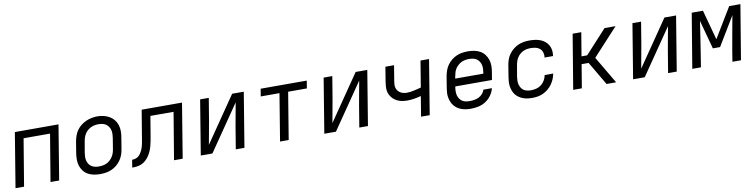

<svg xmlns="http://www.w3.org/2000/svg" viewBox="-16 -1185 7232 1837"><g transform="rotate(-10 3600.0 -266.5)"><path d="M32 0 119 -530H543L456 0H372L448 -457H191L115 0Z M853 8Q822 8 791.5 2Q761 -4 735.5 -18.5Q710 -33 692 -56.5Q674 -80 665.5 -108Q657 -136 657 -167.5Q657 -199 662 -230L680 -340Q685 -367 694.5 -394.5Q704 -422 721 -446Q738 -470 762 -488.5Q786 -507 812.5 -518.5Q839 -530 867 -535.5Q895 -541 923 -541Q954 -541 984 -533.5Q1014 -526 1039 -511.5Q1064 -497 1082.5 -474Q1101 -451 1110 -422.5Q1119 -394 1119 -362.5Q1119 -331 1113 -300L1095 -190Q1091 -163 1081 -136Q1071 -109 1054 -85Q1037 -61 1013.5 -42Q990 -23 963 -11.5Q936 0 908 4Q880 8 853 8ZM854 -66Q873 -66 891.5 -69Q910 -72 928 -80Q946 -88 961 -101.5Q976 -115 987 -131Q998 -147 1004.5 -165.5Q1011 -184 1014 -202L1032 -312Q1035 -332 1035.5 -351Q1036 -370 1031.5 -388Q1027 -406 1016.5 -421.5Q1006 -437 991 -447Q976 -457 957 -461Q938 -465 919 -465Q900 -465 881.5 -461.5Q863 -458 845.5 -449.5Q828 -441 813 -428Q798 -415 787.5 -398.5Q777 -382 771 -364Q765 -346 762 -328L743 -218Q740 -199 739.5 -179.5Q739 -160 743.5 -142Q748 -124 758 -109Q768 -94 783 -84Q798 -74 816.5 -70Q835 -66 854 -66Z M1166 0 1178 -74Q1194 -74 1210 -78.5Q1226 -83 1239 -93.5Q1252 -104 1261.5 -118Q1271 -132 1278 -147Q1285 -162 1289.5 -177.5Q1294 -193 1297 -208.5Q1300 -224 1303 -240Q1306 -256 1308 -271Q1309 -274 1309.5 -277Q1310 -280 1310 -283L1351 -530H1743L1656 0H1572L1648 -457H1423L1392 -271Q1388 -247 1383.5 -223.5Q1379 -200 1373 -176.5Q1367 -153 1357.5 -129.5Q1348 -106 1334.5 -85Q1321 -64 1302.5 -46Q1284 -28 1261 -17Q1238 -6 1214 -3Q1190 0 1166 0Z M1832 0 1919 -530H2003L1968 -318Q1958 -260 1947 -202Q1936 -144 1926 -87L2230 -530H2343L2256 0H2172L2207 -212Q2217 -270 2228 -328Q2239 -386 2249 -443L1945 0Z M2602 0 2677 -457H2495L2507 -530H2955L2943 -456H2761L2686 0Z M3032 0 3119 -530H3203L3168 -318Q3158 -260 3147 -202Q3136 -144 3126 -87L3430 -530H3543L3456 0H3372L3407 -212Q3417 -270 3428 -328Q3439 -386 3449 -443L3145 0Z M3972 0 4004 -195Q3971 -186 3937 -180.5Q3903 -175 3870 -175Q3848 -175 3827.5 -178Q3807 -181 3788 -188Q3769 -195 3752.5 -206.5Q3736 -218 3723.5 -233Q3711 -248 3702.5 -266.5Q3694 -285 3691.5 -305.5Q3689 -326 3691 -347.5Q3693 -369 3696 -390L3719 -530H3803L3778 -378Q3775 -361 3774.5 -344Q3774 -327 3778.5 -312Q3783 -297 3793.5 -284.5Q3804 -272 3817.5 -264Q3831 -256 3847.5 -252.5Q3864 -249 3880 -249Q3897 -249 3914.5 -251.5Q3932 -254 3949 -258Q3966 -262 3983 -266Q4000 -270 4018 -275L4060 -530H4143L4056 0Z M4457 8Q4433 8 4410 5Q4387 2 4365.5 -5.5Q4344 -13 4326 -25.5Q4308 -38 4294 -55Q4280 -72 4271.5 -93Q4263 -114 4259 -136.5Q4255 -159 4256.5 -182.5Q4258 -206 4262 -230L4280 -340Q4285 -367 4294.5 -394Q4304 -421 4321 -445Q4338 -469 4361.5 -488Q4385 -507 4412 -518.5Q4439 -530 4467 -534Q4495 -538 4522 -538Q4553 -538 4583.5 -532Q4614 -526 4639.5 -511.5Q4665 -497 4683 -473.5Q4701 -450 4710 -422Q4719 -394 4719 -362.5Q4719 -331 4713 -300L4701 -228H4345L4343 -218Q4340 -198 4340 -178.5Q4340 -159 4344.5 -141.5Q4349 -124 4359.5 -108.5Q4370 -93 4385 -83Q4400 -73 4419 -69.5Q4438 -66 4457 -66Q4479 -66 4501.5 -69.5Q4524 -73 4544.5 -83Q4565 -93 4581.5 -111Q4598 -129 4604 -151H4687Q4678 -114 4655 -82Q4632 -50 4599.5 -29Q4567 -8 4530 0Q4493 8 4457 8ZM4357 -302H4630L4632 -312Q4635 -331 4635.5 -350.5Q4636 -370 4631.5 -388Q4627 -406 4617 -421Q4607 -436 4592 -446Q4577 -456 4558.5 -460Q4540 -464 4521 -464Q4502 -464 4483.5 -461Q4465 -458 4447.5 -450Q4430 -442 4414.5 -428.5Q4399 -415 4388 -399Q4377 -383 4371 -364.5Q4365 -346 4362 -328Z M5052 8Q5029 8 5006 5Q4983 2 4962 -6Q4941 -14 4923 -26.5Q4905 -39 4891.5 -56Q4878 -73 4870 -94Q4862 -115 4858.5 -137.5Q4855 -160 4856.5 -183Q4858 -206 4862 -230L4880 -340Q4884 -367 4893.5 -394Q4903 -421 4920 -444.5Q4937 -468 4960 -487Q4983 -506 5009.5 -517.5Q5036 -529 5063.5 -533.5Q5091 -538 5118 -538Q5146 -538 5172.5 -534.5Q5199 -531 5223 -522Q5247 -513 5267 -497Q5287 -481 5300 -459Q5313 -437 5317 -411Q5321 -385 5317 -358Q5317 -356 5316.5 -355Q5316 -354 5316 -352H5233Q5233 -353 5233.5 -354Q5234 -355 5234 -355Q5238 -379 5230.5 -402Q5223 -425 5206 -439.5Q5189 -454 5166 -459Q5143 -464 5118 -464Q5100 -464 5081.5 -461Q5063 -458 5045.5 -449.5Q5028 -441 5013 -428Q4998 -415 4987.5 -398.5Q4977 -382 4971 -364Q4965 -346 4962 -328L4943 -218Q4940 -199 4939.5 -179.5Q4939 -160 4943.5 -142.5Q4948 -125 4957.5 -109.5Q4967 -94 4981.5 -84Q4996 -74 5014.5 -70Q5033 -66 5052 -66Q5078 -66 5104 -72.5Q5130 -79 5152 -96Q5174 -113 5187.5 -137Q5201 -161 5206 -187H5289Q5284 -160 5273 -134Q5262 -108 5245.5 -85Q5229 -62 5206.5 -43.5Q5184 -25 5158.5 -13Q5133 -1 5106 3.5Q5079 8 5052 8Z M5450 0 5538 -530H5622L5584 -302H5639L5848 -530H5955L5711 -265L5867 0H5774L5640 -228H5572L5534 0Z M6032 0 6119 -530H6203L6168 -318Q6158 -260 6147 -202Q6136 -144 6126 -87L6430 -530H6543L6456 0H6372L6407 -212Q6417 -270 6428 -328Q6439 -386 6449 -443L6145 0Z M6607 0 6695 -530H6804L6883 -239L7059 -530H7168L7080 0H6997L7014 -106Q7028 -189 7043.5 -272Q7059 -355 7074 -439L6905 -159H6835L6759 -439Q6746 -355 6734 -272Q6722 -189 6708 -106L6691 0Z"/></g></svg>

Font: Iosevka Curly Extended Oblique
Style: Regular
Weight: 400
Width: 7
Italic angle: -9°
Monospace: yes
Designer: Belleve Invis
Foundry: Belleve Invis
Version: Version 11.1.0; ttfautohint (v1.8.3)